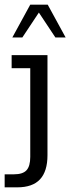

<svg xmlns="http://www.w3.org/2000/svg" viewBox="-38 -634 302 825"><path d="M-18 171V115H22Q60 115 76 97.5Q92 80 92 40V-341H12V-397H166V33Q166 102 134 136.5Q102 171 36 171ZM15 -473 92 -614H167L244 -473H200L129 -580L58 -473Z"/></svg>

Font: Rokkitt SemiBold
Style: Regular
Weight: 400
Version: Version 3.103